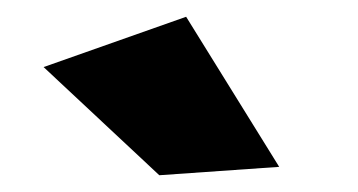

<svg xmlns="http://www.w3.org/2000/svg" viewBox="-20 -800 427 229"><path d="M170 -591 32 -720 202 -780 313 -601Z"/></svg>

Font: Argentum Novus Black
Style: Regular
Weight: 900
Designer: Julieta Ulanovsky (font) & Cristiano Sobral (main changes)
Foundry: Julieta Ulanovsky (font) & Cristiano Sobral (main changes)
Version: Version 3.00;November 27, 2020;FontCreator 13.0.0.2655 64-bi